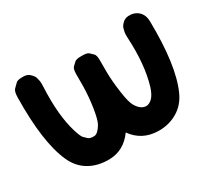

<svg xmlns="http://www.w3.org/2000/svg" viewBox="-111 -697 982 901"><g transform="rotate(-30 380.0 -247.0)"><path d="M630.9 -501.5Q617.7 -488.3 615.5 -478.8Q613.3 -469.2 610.8 -459.7Q608.4 -450.2 609.9 -425.8Q617.7 -282.7 587.4 -178.7Q575.2 -139.2 558.1 -123Q541 -106.9 523.9 -107.9Q496.1 -109.4 475.1 -144.5Q462.4 -165.5 454.1 -224.1Q444.8 -288.6 444.3 -339.4Q444.8 -370.1 444.3 -402.8Q444.3 -430.7 435.5 -439Q426.8 -447.3 418 -455.6Q409.2 -463.9 379.9 -463.4Q351.1 -463.9 342.3 -455.6Q333.5 -447.3 324.7 -439Q315.9 -430.7 315.4 -402.8Q314.9 -370.1 315.4 -339.4Q314.5 -282.7 305.7 -224.1Q296.4 -164.1 284.7 -144.5Q263.7 -109.4 244.6 -107.9Q221.2 -106.9 212.6 -115Q204.1 -123 195.6 -131.1Q187 -139.2 174.8 -178.7Q145 -276.4 152.3 -425.8Q153.8 -450.2 151.6 -459.7Q149.4 -469.2 147 -478.8Q144.5 -488.3 131.3 -501.5Q119.1 -515.1 99.1 -516.1Q64.9 -518.1 54.7 -507.8Q44.4 -497.6 33.9 -487.3Q23.4 -477.1 22.9 -445.3Q18.6 -204.1 72.3 -84.5Q96.2 -31.7 140.1 -5.4Q187.5 23.4 252.9 22Q330.6 20 379.9 -48.8Q428.7 20 515.6 22Q574.7 23.4 622.1 -5.4Q666.5 -32.2 689.9 -84.5Q743.7 -204.1 739.3 -445.3Q738.3 -479 717.8 -498Q695.8 -518.1 663.1 -516.1Q643.6 -514.6 630.9 -501.5Z"/></g></svg>

Font: Comic Relief
Style: Bold
Weight: 700
Designer: Jeff Davis
Foundry: Loudifier
Version: Version 1.200; ttfautohint (v1.8.4.7-5d5b)